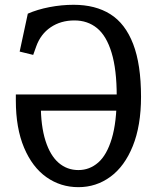

<svg xmlns="http://www.w3.org/2000/svg" viewBox="-20 -762 660 794"><path d="M45.5 -346V-371.3H506.3V-304.3H120.7L148.7 -331.2Q148.7 -240.7 168.2 -179.7Q187.7 -118.7 222.5 -88.7Q257.3 -58.7 304.2 -58.7Q350.5 -58.7 386.1 -89.8Q421.7 -120.8 442.2 -188.8Q462.7 -256.8 462.7 -364.2Q462.7 -474.5 441.4 -544.2Q420.2 -614 381.2 -645.8Q342.3 -677.5 287.7 -677.5Q231.3 -677.5 189.6 -649.2Q147.8 -621 129.5 -569.3L117.3 -535L61.3 -548.7L95 -705.5Q134.3 -722.8 184.4 -732.5Q234.5 -742.2 284.5 -742.2Q374.5 -742.2 436.2 -703.4Q498 -664.7 530.6 -580.2Q563.2 -495.7 563.2 -361.7Q563.2 -242.3 529.2 -158.1Q495.2 -73.8 436.4 -30.9Q377.7 12 304.2 12Q230.7 12 172.1 -29.3Q113.5 -70.7 79.5 -151.4Q45.5 -232.2 45.5 -346Z"/></svg>

Font: Monaspace Xenon Var
Style: Regular
Weight: 400
Designer: Riley Cran and the Lettermatic Team
Version: Version 1.000 (Monaspace Xenon Var)